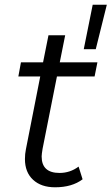

<svg xmlns="http://www.w3.org/2000/svg" viewBox="-20 -791 474 816"><path d="M161 -159Q157 -135 157 -126Q157 -56 233 -56Q278 -56 314 -83L331 -29Q286 5 214 5Q155 5 120.5 -27Q86 -59 86 -115Q86 -137 90 -156L151 -466H58L69 -526H163L186 -641H257L234 -526H394L382 -466H222ZM374 -771H434L387 -582H336Z"/></svg>

Font: Idrija
Style: Italic
Weight: 400
Italic angle: -11.3°
Designer: Julieta Ulanovsky
Foundry: Julieta Ulanovsky
Version: Version 7.200